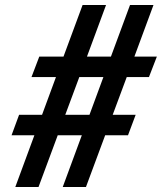

<svg xmlns="http://www.w3.org/2000/svg" viewBox="-20 -745 645 765"><path d="M147.5 -287.5 203 -438H105.5L136.5 -519.5H233L309 -725H402.5L326.5 -519.5H422L498 -725H591.5L515.5 -519.5H605L573.5 -438H485L429 -287.5H520.5L490 -206H399L322.5 0H230L306 -206H210L133.5 0H41L117 -206H26L56 -287.5ZM336.5 -287.5 392 -438H296L240 -287.5Z"/></svg>

Font: JuliaMono SemiBold
Style: Italic
Weight: 600
Italic angle: -9°
Monospace: yes
Designer: cormullion
Foundry: corm
Version: Version 0.056; ttfautohint (v1.8.4)